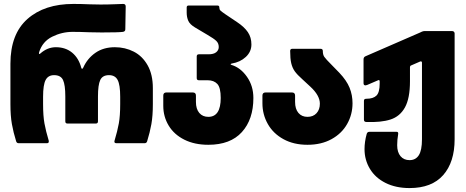

<svg xmlns="http://www.w3.org/2000/svg" viewBox="-20 -728 2371 976"><path d="M397 -378Q400 -378 403 -384Q424 -431 465 -459.5Q506 -488 564 -488Q616 -488 660 -465.5Q704 -443 730.5 -396Q757 -349 757 -280V-199Q757 -139 749.5 -97Q742 -55 728 -10Q725 0 715 0H572Q559 0 562 -12Q577 -62 584 -100.5Q591 -139 591 -199V-236Q591 -297 578 -321.5Q565 -346 534 -346Q501 -346 489.5 -321Q478 -296 478 -238V-111Q478 -100 467 -100H323Q312 -100 312 -111V-238Q312 -296 300.5 -321Q289 -346 255 -346Q225 -346 212 -321.5Q199 -297 199 -236V-199Q199 -139 206 -100.5Q213 -62 228 -12V-8Q228 0 218 0H75Q65 0 62 -10Q48 -55 40.5 -97Q33 -139 33 -199V-404Q33 -555 119.5 -631.5Q206 -708 353 -708Q392 -708 438 -706L491 -705Q530 -705 564.5 -706.5Q599 -708 606 -708Q619 -708 619 -695L617 -579Q617 -568 605 -566Q584 -563 497 -563L434 -564Q386 -566 349 -566Q295 -566 245.5 -541.5Q196 -517 179 -463Q177 -456 179 -454Q181 -452 185 -456Q221 -488 264 -488Q313 -488 346.5 -460.5Q380 -433 393 -384Q395 -378 397 -378Z M810 -190V-242Q810 -258 826 -258H960Q976 -258 976 -242V-210Q976 -174 993 -154Q1010 -134 1039 -134Q1102 -134 1102 -230Q1102 -283 1084.5 -301.5Q1067 -320 1036 -320H991Q980 -320 980 -331V-441Q980 -452 991 -452H1040Q1066 -452 1079 -462.5Q1092 -473 1092 -489Q1092 -508 1079.5 -520Q1067 -532 1036 -550L972 -588Q945 -604 937 -622.5Q929 -641 929 -664V-690Q929 -700 939 -700H1085Q1095 -700 1095 -690V-689Q1095 -680 1100.5 -674.5Q1106 -669 1125 -656L1186 -615Q1222 -591 1240 -564.5Q1258 -538 1258 -502Q1258 -465 1229.5 -438.5Q1201 -412 1158 -405Q1153 -404 1152.5 -401.5Q1152 -399 1157 -398Q1203 -384 1235.5 -337.5Q1268 -291 1268 -230Q1268 -121 1209.5 -56.5Q1151 8 1039 8Q969 8 917 -18Q865 -44 837.5 -89.5Q810 -135 810 -190Z M1314 -203V-242Q1314 -258 1330 -258H1464Q1480 -258 1480 -242V-210Q1480 -174 1497 -154Q1514 -134 1543 -134Q1572 -134 1589 -152.5Q1606 -171 1606 -201Q1606 -243 1557 -288L1517 -325Q1491 -348 1478.5 -365.5Q1466 -383 1460.5 -406.5Q1455 -430 1455 -469Q1455 -480 1466 -480H1609Q1621 -480 1621 -469Q1621 -450 1628.5 -439Q1636 -428 1666 -398L1705 -358Q1742 -319 1757 -282Q1772 -245 1772 -203Q1772 -146 1744.5 -97.5Q1717 -49 1665 -20.5Q1613 8 1543 8Q1473 8 1421 -20.5Q1369 -49 1341.5 -97.5Q1314 -146 1314 -203Z M1833 30Q1833 -7 1844 -47Q1847 -58 1858 -58H1996Q2006 -58 2004 -46Q1999 -18 1999 10Q1999 46 2016 66Q2033 86 2062 86Q2093 86 2109 61Q2125 36 2125 -20V-410Q2125 -414 2122 -415.5Q2119 -417 2115 -415L2069 -395Q2064 -393 2064 -386V-315Q2064 -228 2038.5 -182Q2013 -136 1965 -120.5Q1917 -105 1842 -108Q1830 -108 1830 -120V-215Q1830 -221 1833 -223.5Q1836 -226 1843 -226Q1877 -226 1893.5 -242Q1910 -258 1910 -303V-315Q1910 -319 1907.5 -320.5Q1905 -322 1902 -320L1846 -296L1838 -294Q1828 -294 1828 -305V-426Q1828 -438 1838 -442L2114 -562Q2116 -563 2123.5 -566.5Q2131 -570 2137 -570H2279Q2284 -570 2287.5 -566.5Q2291 -563 2291 -558V-20Q2291 96 2233 162Q2175 228 2062 228Q1992 228 1940 202Q1888 176 1860.5 130.5Q1833 85 1833 30Z"/></svg>

Font: Barlow GEO ExtraBold
Style: Regular
Weight: 800
Designer: Jeremy Tribby
Foundry: Tribby Type
Version: Version 1.408